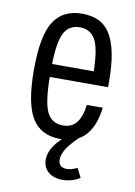

<svg xmlns="http://www.w3.org/2000/svg" viewBox="-84 -603 592 843"><g transform="rotate(10 212.5 -182.0)"><path d="M215.6 -50.6Q164.8 -50.6 143.6 -93.5Q122.4 -136.4 121.2 -250.4H381.2V-273.6Q381.2 -348.6 370.8 -400.6Q360.4 -452.6 340 -485.7Q319.6 -518.8 288 -533.7Q256.4 -548.6 214.2 -548.6Q128.2 -548.6 87.7 -485.2Q47.2 -421.8 47.2 -269.8Q47.2 -118.2 87.5 -54.1Q127.8 10 213.8 10Q285.8 10 324.8 -32.4Q363.8 -74.8 374 -157.8H302.8Q295.6 -102 274.1 -76.3Q252.6 -50.6 215.6 -50.6ZM214.4 -488Q259.8 -488 282.4 -450.2Q305 -412.4 307.2 -308.2H121.4Q123.4 -409.8 145.2 -448.9Q167 -488 214.4 -488ZM254.4 185Q274.4 185 294.3 179.4Q314.2 173.8 331.6 162.4L311 121.6Q295.2 129 285.1 131.7Q275 134.4 264.6 134.4Q246 134.4 236.5 125.4Q227 116.4 227 98.4Q227 77 242.8 51.4Q258.6 25.8 292.4 -6.8L261.4 -22.6Q215.2 9.6 191 43.1Q166.8 76.6 166.8 109.6Q166.8 144.2 190.7 164.6Q214.6 185 254.4 185Z"/></g></svg>

Font: Secuela Light
Style: Regular
Weight: 300
Designer: Fernando Haro
Foundry: deFharo
Version: Version 1.708